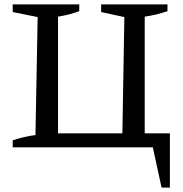

<svg xmlns="http://www.w3.org/2000/svg" viewBox="-20 -673 836 877"><path d="M641 -64H756V184H718L678 0H38V-32Q65 -41 90.5 -47Q116 -53 142 -56L152 -595L38 -618V-653H342V-622Q321 -614 296 -607.5Q271 -601 245 -597V-64H539L548 -595L442 -618V-653H745V-622Q722 -614 695.5 -607.5Q669 -601 641 -597Z"/></svg>

Font: Piazzolla 24pt Medium
Style: Regular
Weight: 500
Designer: Juan Pablo del Peral
Foundry: Huerta Tipografica
Version: Version 2.005